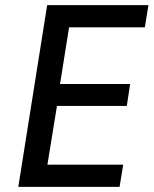

<svg xmlns="http://www.w3.org/2000/svg" viewBox="-20 -725 598 745"><path d="M51 0 163 -705H556L542 -619H248L213 -399H485L472 -314H201L164 -86H458L444 0Z"/></svg>

Font: Nunito Sans 7pt Condensed SemiBold
Style: Italic
Weight: 600
Width: 3
Italic angle: -9°
Designer: Vernon Adams
Foundry: Vernon Adams
Version: Version 3.101;gftools[0.9.27]